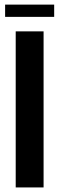

<svg xmlns="http://www.w3.org/2000/svg" viewBox="-20 -821 355 841"><path d="M2.4 -800.8H217.3V-747.1H2.4ZM48.8 -683.6H170.9V0H48.8Z"/></svg>

Font: California Gothic
Style: Regular
Weight: 400
Version: Version 2.2;